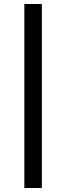

<svg xmlns="http://www.w3.org/2000/svg" viewBox="-20 -787 329 954"><path d="M101 -767H188V147H101Z"/></svg>

Font: Roboto Serif 20pt Medium
Style: Regular
Weight: 500
Version: Version 1.008